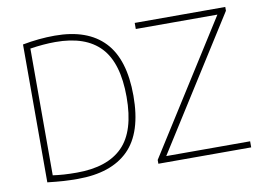

<svg xmlns="http://www.w3.org/2000/svg" viewBox="-79 -868 1357 995"><g transform="rotate(-10 599.0 -371.0)"><path d="M254 5Q214.5 5 179 2.8Q143.5 0.5 95 -5V-730.5Q181.5 -747 264.5 -747Q436.5 -747 524.5 -654.2Q612.5 -561.5 612.5 -370Q612.5 -176 521.5 -85.5Q430.5 5 254 5ZM255 -28Q416 -28 496.2 -108.8Q576.5 -189.5 576.5 -370Q576.5 -548.5 498.8 -631.2Q421 -714 262 -714Q230.5 -714 197.5 -711.2Q164.5 -708.5 129 -703V-36Q157.5 -32 187.2 -30Q217 -28 255 -28ZM678.5 0V-20L1114 -708H684.5V-740H1161V-720L725.5 -32H1167V0Z"/></g></svg>

Font: Encode Sans Th
Style: Regular
Weight: 100
Designer: Multiple Designers
Foundry: Impallari Type
Version: Version 3.002; ttfautohint (v1.8.3) -l 8 -r 50 -G 200 -x 14 